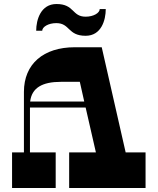

<svg xmlns="http://www.w3.org/2000/svg" viewBox="-20 -935 784 955"><path d="M260 -820C329 -820 316 -757 406 -757C484 -757 506 -835 506 -890H476C476 -871 446 -852 406 -852C337 -852 351 -915 261 -915C183 -915 160 -837 160 -782H190C190 -801 220 -820 260 -820ZM605 -177 486 -700H352C196 -700 99 -617 99 -478V-177H40V0H257V-177H129V-400H406L457 -177H324V0H704V-177ZM130 -430C138 -498 190 -528 283 -528H377L399 -430Z"/></svg>

Font: Space Cowgirl Black
Style: Regular
Weight: 900
Designer: Valery Marier
Foundry: Valery Marier
Version: Version 1.000;hotconv 1.0.109;makeotfexe 2.5.65596